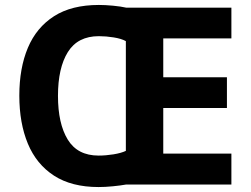

<svg xmlns="http://www.w3.org/2000/svg" viewBox="-20 -745 1013 775"><path d="M379 -725Q405 -725 436.5 -722Q468 -719 490 -714H914V-590H639V-433H896V-309H639V-125H914V0H488Q466 4 435 7Q404 10 378 10Q269 10 198 -36Q127 -82 92.5 -165Q58 -248 58 -359Q58 -470 92.5 -552Q127 -634 198 -679.5Q269 -725 379 -725ZM379 -599Q294 -599 254 -535Q214 -471 214 -358Q214 -246 253.5 -181.5Q293 -117 378 -117Q407 -117 438 -122Q469 -127 488 -136V-579Q470 -589 439 -594Q408 -599 379 -599Z"/></svg>

Font: Noto Sans Tangsa
Style: Regular
Weight: 400
Designer: David Williams
Foundry: Google LLC
Version: Version 1.504